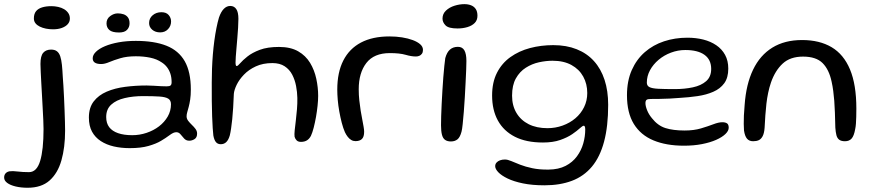

<svg xmlns="http://www.w3.org/2000/svg" viewBox="-90 -654 4106 904"><path d="M40 230Q9 230 -16.2 224Q-41.5 218 -56 207.2Q-70.5 196.5 -70.5 182Q-70.5 169.5 -63.5 162Q-56.5 154.5 -45 152.5Q-31 150.5 -7 153.5Q17 156.5 46.5 156.5Q83 156.5 99 104Q115 51.5 115 -46.5Q115 -64 113.8 -89.2Q112.5 -114.5 111 -143.8Q109.5 -173 107.8 -203.2Q106 -233.5 104.5 -262Q103 -290.5 101.8 -314.2Q100.5 -338 100.5 -353Q100.5 -390.5 113.5 -405.5Q126.5 -420.5 150.5 -420.5Q168 -420.5 178.2 -412.5Q188.5 -404.5 193.8 -388.5Q199 -372.5 201.5 -348.8Q204 -325 205.5 -293.5Q207 -276.5 208.5 -250.8Q210 -225 211.5 -195Q213 -165 214 -135.2Q215 -105.5 215.8 -80.2Q216.5 -55 216.5 -39Q216.5 40.5 199.2 101Q182 161.5 143.5 195.8Q105 230 40 230ZM159.5 -516Q142.5 -516 126.2 -519.2Q110 -522.5 97.2 -528.8Q84.5 -535 77 -544.5Q69.5 -554 69.5 -567Q69.5 -588.5 79.5 -601Q89.5 -613.5 108.2 -619.2Q127 -625 152 -625Q168 -625 183.8 -621.5Q199.5 -618 211.8 -610.8Q224 -603.5 231.5 -592.5Q239 -581.5 239 -566.5Q239 -551.5 229 -540.2Q219 -529 201.2 -522.5Q183.5 -516 159.5 -516Z M520.5 43.5Q480.5 43.5 445.8 35.5Q411 27.5 384.5 10.2Q358 -7 343.2 -34.2Q328.5 -61.5 328.5 -100.5Q328.5 -147 351.2 -176.5Q374 -206 412.5 -222.5Q451 -239 499.8 -245.2Q548.5 -251.5 600 -251.5Q617 -251.5 634.8 -250.2Q652.5 -249 668.2 -248.2Q684 -247.5 695 -247.5Q708.5 -247.5 713.2 -251.8Q718 -256 718 -267Q718 -289.5 712.2 -307Q706.5 -324.5 696 -338Q685.5 -351.5 671 -360.5Q648.5 -376 617 -382.5Q585.5 -389 549.5 -389Q507.5 -389 477 -380Q446.5 -371 424.8 -361.8Q403 -352.5 386.5 -352.5Q367 -352.5 356.8 -359Q346.5 -365.5 346.5 -379.5Q346.5 -395.5 361.8 -410.2Q377 -425 404.2 -436.5Q431.5 -448 468.8 -454.8Q506 -461.5 549.5 -461.5Q636 -461.5 693.5 -438.8Q751 -416 779.8 -365.8Q808.5 -315.5 808.5 -232.5Q808.5 -205.5 805.5 -185.5Q802.5 -165.5 798.5 -150.8Q794.5 -136 791.5 -125.5Q788.5 -115 788.5 -106.5Q788.5 -95 796 -85.2Q803.5 -75.5 813.2 -66.2Q823 -57 830.5 -47Q838 -37 838 -25Q838 -6.5 826 1Q814 8.5 801 8.5Q786.5 8.5 777.2 -1.5Q768 -11.5 760 -21.5Q752 -31.5 740 -31.5Q733 -31.5 725.2 -28Q717.5 -24.5 705.5 -15.5Q691 -4.5 668 9.2Q645 23 609.2 33.2Q573.5 43.5 520.5 43.5ZM532.5 -17.5Q567.5 -17.5 600.2 -28.5Q633 -39.5 658.8 -59.2Q684.5 -79 699.8 -105.5Q715 -132 715 -163Q715 -181.5 702.2 -189.5Q689.5 -197.5 660.8 -199.5Q632 -201.5 583 -201.5Q536.5 -201.5 497 -192.2Q457.5 -183 433.8 -161.5Q410 -140 410 -103Q410 -74 424.2 -55.2Q438.5 -36.5 466 -27Q493.5 -17.5 532.5 -17.5ZM470.5 -501Q438 -501 424.8 -512.8Q411.5 -524.5 411.5 -544Q411.5 -565.5 428.8 -578.2Q446 -591 464.5 -591Q479 -591 491.8 -586.8Q504.5 -582.5 512.2 -572.2Q520 -562 520 -544Q520 -526 508.2 -513.5Q496.5 -501 470.5 -501ZM664 -501.5Q641.5 -501.5 626.8 -514Q612 -526.5 612 -545.5Q612 -568 628.8 -582.2Q645.5 -596.5 670 -596.5Q693 -596.5 704.2 -583.2Q715.5 -570 715.5 -553Q715.5 -532 701.2 -516.8Q687 -501.5 664 -501.5Z M949.5 25Q935 25 926.8 15.2Q918.5 5.5 914.5 -16Q913 -28 911.5 -51Q910 -74 908.8 -106.2Q907.5 -138.5 907.2 -178.8Q907 -219 907 -265Q907 -296.5 908.2 -330.2Q909.5 -364 912.2 -397.5Q915 -431 919.2 -462.5Q923.5 -494 929 -521.8Q934.5 -549.5 941 -571.5Q950.5 -599 964 -612.5Q977.5 -626 994 -626Q1012.5 -626 1022.5 -611.2Q1032.5 -596.5 1032.5 -565.5Q1032.5 -546.5 1031 -523.2Q1029.5 -500 1027.5 -475.5Q1025.5 -451 1023.5 -428.2Q1021.5 -405.5 1020.2 -387.5Q1019 -369.5 1019 -359.5Q1019 -343 1024.5 -343Q1029.5 -343 1041 -356.5Q1052.5 -370 1075 -388Q1097.5 -406 1133.5 -419.5Q1169.5 -433 1223.5 -433Q1278 -433 1313.8 -412.5Q1349.5 -392 1370 -358Q1390.5 -324 1399.2 -283.2Q1408 -242.5 1408 -202.5Q1408 -182 1405.2 -156Q1402.5 -130 1397.8 -103.2Q1393 -76.5 1387 -53Q1381 -29.5 1374 -14.5Q1366.5 0 1355 7Q1343.5 14 1327 14Q1314 14 1307 7.2Q1300 0.5 1297 -10Q1295.5 -20.5 1297.5 -40.5Q1299.5 -60.5 1302.8 -86Q1306 -111.5 1308.2 -139.2Q1310.5 -167 1310 -193Q1309.5 -220.5 1304 -249.2Q1298.5 -278 1285.8 -302.5Q1273 -327 1250.2 -342Q1227.5 -357 1192.5 -357Q1148 -357 1114.5 -341.5Q1081 -326 1058.5 -302.5Q1036 -279 1024.2 -254.5Q1012.5 -230 1011 -212Q1009.5 -176.5 1007.8 -146.8Q1006 -117 1003.5 -93Q1001 -69 998.2 -50Q995.5 -31 992 -16.5Q986 4.5 975.5 14.8Q965 25 949.5 25Z M1584 10.5Q1573 10.5 1564 5.2Q1555 0 1547.5 -9.5Q1540 -19 1534 -31.5Q1525.5 -51 1519 -76.2Q1512.5 -101.5 1507.5 -129.2Q1502.5 -157 1500.2 -183.8Q1498 -210.5 1498 -232Q1498 -313.5 1526.5 -369.2Q1555 -425 1609.8 -453.8Q1664.5 -482.5 1743.5 -482.5Q1775 -482.5 1803.2 -478Q1831.5 -473.5 1853.5 -465.2Q1875.5 -457 1888.5 -445.5Q1901.5 -434 1901.5 -419Q1901.5 -408 1896.5 -401Q1891.5 -394 1884 -391Q1876.5 -388 1868 -388Q1847 -388 1819.5 -396Q1792 -404 1745.5 -404Q1671 -404 1635 -357.5Q1599 -311 1599 -234Q1599 -206.5 1601.8 -181Q1604.5 -155.5 1608.2 -132.8Q1612 -110 1615.8 -90.8Q1619.5 -71.5 1622 -57Q1624.5 -42.5 1624.5 -34Q1624.5 -9.5 1614 0.5Q1603.5 10.5 1584 10.5Z M2033 12Q2016 12 2005.5 4.5Q1995 -3 1990.8 -20Q1986.5 -37 1986.5 -64Q1986.5 -81.5 1987.2 -107.5Q1988 -133.5 1989.5 -164.5Q1991 -195.5 1993 -227.8Q1995 -260 1997.2 -289.8Q1999.5 -319.5 2002 -343.2Q2004.5 -367 2006.5 -380.5Q2014 -408 2028.8 -420.8Q2043.5 -433.5 2066 -433.5Q2087 -433.5 2096.5 -416.8Q2106 -400 2106 -367Q2106 -353 2105 -326.2Q2104 -299.5 2102.2 -265.8Q2100.5 -232 2098.5 -196.2Q2096.5 -160.5 2093.8 -127.8Q2091 -95 2088.5 -70Q2086 -45 2083 -34Q2076 -7.5 2063.8 2.2Q2051.5 12 2033 12ZM2064 -520Q2022 -520 2007.8 -534.5Q1993.5 -549 1993.5 -566.5Q1993.5 -589 2009.8 -604.2Q2026 -619.5 2049.8 -627Q2073.5 -634.5 2096.5 -634.5Q2114 -634.5 2128 -629Q2142 -623.5 2150 -611.5Q2158 -599.5 2158 -580Q2158 -559 2145.2 -546Q2132.5 -533 2111 -526.5Q2089.5 -520 2064 -520Z M2473.5 218.5Q2416 218.5 2372.5 209.5Q2329 200.5 2300 186.5Q2271 172.5 2256.2 157Q2241.5 141.5 2241.5 128.5Q2241.5 118.5 2247.8 111.5Q2254 104.5 2264.2 100.8Q2274.5 97 2287.5 97Q2300 97 2317.5 104.5Q2335 112 2359.2 121.5Q2383.5 131 2416.5 138Q2449.5 145 2492.5 144.5Q2540 144 2573 127Q2606 110 2626.5 82Q2647 54 2656.2 21.2Q2665.5 -11.5 2665.5 -44.5Q2665.5 -50 2664.8 -53.8Q2664 -57.5 2662.5 -59.8Q2661 -62 2658.5 -62Q2653 -62 2640 -50Q2627 -38 2604.5 -22.5Q2582 -7 2548 5Q2514 17 2466.5 17Q2387.5 17 2334.5 -10Q2281.5 -37 2254.2 -86.5Q2227 -136 2227 -204.5Q2227 -266.5 2250 -311.5Q2273 -356.5 2313.2 -385.2Q2353.5 -414 2405.5 -427.8Q2457.5 -441.5 2515 -441.5Q2577 -441.5 2625.2 -422.2Q2673.5 -403 2706.5 -366.5Q2739.5 -330 2756.5 -278Q2773.5 -226 2773.5 -160.5Q2773.5 -59.5 2754.2 12.8Q2735 85 2697 130.5Q2659 176 2603 197.2Q2547 218.5 2473.5 218.5ZM2487.5 -50.5Q2525 -50.5 2559 -62.8Q2593 -75 2619 -97Q2645 -119 2660 -149.5Q2675 -180 2675 -216Q2675 -259 2656 -293.5Q2637 -328 2600.5 -348Q2564 -368 2511.5 -368Q2481 -368 2447.8 -360.8Q2414.5 -353.5 2385.8 -335.2Q2357 -317 2339 -285Q2321 -253 2321 -203.5Q2321 -157 2341.5 -122.5Q2362 -88 2399.2 -69.2Q2436.5 -50.5 2487.5 -50.5Z M3130 32Q3047 32 2986.8 7Q2926.5 -18 2894.2 -70.5Q2862 -123 2862 -205.5Q2862 -273 2884.5 -323.8Q2907 -374.5 2946 -408.5Q2985 -442.5 3036.5 -459.5Q3088 -476.5 3146.5 -476.5Q3186.5 -476.5 3221.2 -467.8Q3256 -459 3282.5 -441Q3309 -423 3324 -395.5Q3339 -368 3339 -331Q3339 -288 3320 -262Q3301 -236 3268.2 -221.8Q3235.5 -207.5 3194.5 -201.5Q3153.5 -195.5 3109.5 -193Q3089.5 -191 3062.5 -189.8Q3035.5 -188.5 3011.2 -188.2Q2987 -188 2974.5 -188Q2959.5 -188 2954.2 -183.8Q2949 -179.5 2949 -168.5Q2949 -154.5 2956.8 -135Q2964.5 -115.5 2979.5 -97.5Q3007 -62.5 3043.2 -51Q3079.5 -39.5 3133.5 -39.5Q3177 -39.5 3210.5 -49.5Q3244 -59.5 3268.8 -69Q3293.5 -78.5 3311 -78.5Q3325 -78.5 3333 -73.2Q3341 -68 3341 -52.5Q3341 -38 3325.5 -23Q3310 -8 3281.8 4.5Q3253.5 17 3215 24.5Q3176.5 32 3130 32ZM3087 -234.5Q3133 -234.5 3172 -242.8Q3211 -251 3234.8 -271.8Q3258.5 -292.5 3258.5 -329.5Q3258.5 -373 3227 -395.8Q3195.5 -418.5 3136.5 -418.5Q3102 -418.5 3069.2 -406.2Q3036.5 -394 3011 -372.5Q2985.5 -351 2970.5 -323.5Q2955.5 -296 2955.5 -265Q2955.5 -250 2968 -243.8Q2980.5 -237.5 3009.2 -236Q3038 -234.5 3087 -234.5Z M3456 11Q3437.5 11 3427.2 -1Q3417 -13 3413 -39.5Q3412 -53 3411.8 -70.5Q3411.5 -88 3412.5 -110.2Q3413.5 -132.5 3416 -160Q3423 -258 3455.8 -326Q3488.5 -394 3546.5 -429.8Q3604.5 -465.5 3686.5 -465.5Q3768.5 -465.5 3825.5 -431.8Q3882.5 -398 3912.2 -326.8Q3942 -255.5 3942 -142.5Q3942 -121.5 3941.5 -103.8Q3941 -86 3940 -71.8Q3939 -57.5 3936.5 -46Q3931 -14.5 3919.8 -1.8Q3908.5 11 3888.5 11Q3871 11 3861.5 4Q3852 -3 3848.2 -17.2Q3844.5 -31.5 3843 -53Q3842 -93.5 3841 -124.2Q3840 -155 3838 -179.5Q3836 -204 3833.2 -225.5Q3830.5 -247 3825.5 -269.5Q3813.5 -326.5 3783 -357Q3752.5 -387.5 3691 -387.5Q3630.5 -387.5 3595 -354.5Q3559.5 -321.5 3540 -265.5Q3532 -242 3526.8 -217Q3521.5 -192 3518.5 -165.5Q3515.5 -139 3513.5 -110.8Q3511.5 -82.5 3510 -52Q3508 -26.5 3500.8 -12.8Q3493.5 1 3482.5 6Q3471.5 11 3456 11Z"/></svg>

Font: Gluten Light
Style: Regular
Weight: 300
Designer: Tyler Finck
Foundry: Etcetera Type Company
Version: Version 1.300